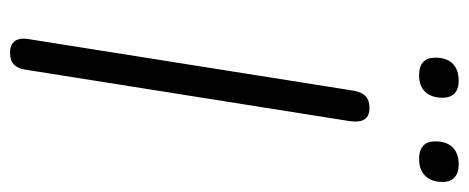

<svg xmlns="http://www.w3.org/2000/svg" viewBox="-296 -633 935 383"><g transform="rotate(90 171.5 -441.5)"><path d="M85 6Q69 6 62 -3.5Q55 -13 58 -31L161 -680Q164 -696 172 -703.5Q180 -711 195 -711Q211 -711 217.5 -702Q224 -693 222 -674L119 -25Q117 -10 109 -2Q101 6 85 6ZM297 -810Q280 -810 271 -818Q262 -826 262 -842Q262 -865 274 -877Q286 -889 308 -889Q325 -889 334 -880.5Q343 -872 343 -857Q343 -835 331 -822.5Q319 -810 297 -810ZM130 -810Q113 -810 104 -818Q95 -826 95 -842Q95 -865 107 -877Q119 -889 141 -889Q158 -889 166.5 -880.5Q175 -872 175 -857Q175 -835 163.5 -822.5Q152 -810 130 -810Z"/></g></svg>

Font: Nunito ExtraLight Light
Style: Italic
Weight: 300
Italic angle: -9°
Version: Version 3.602